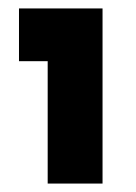

<svg xmlns="http://www.w3.org/2000/svg" viewBox="-20 -683 323 455"><path d="M25 -663H223V-248H93V-538H25Z"/></svg>

Font: Reem Kufi Ink
Style: Bold
Weight: 700
Designer: Khaled Hosny
Version: Version 1.002